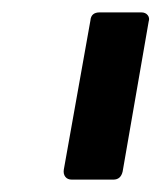

<svg xmlns="http://www.w3.org/2000/svg" viewBox="-20 -783 261 310"><path d="M96 -493Q89 -493 85.5 -497.5Q82 -502 83 -509L126 -750Q127 -763 141 -763H208Q215 -763 218.5 -758.5Q222 -754 220 -748L178 -506Q175 -493 163 -493Z"/></svg>

Font: Open Sauce Two SemiBold Italic
Style: Regular
Weight: 600
Italic angle: -10°
Designer: Alfredo Marco Pradil
Foundry: Creative Sauce Fz LLC
Version: Version 1.477